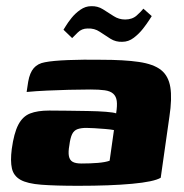

<svg xmlns="http://www.w3.org/2000/svg" viewBox="-20 -596 593 620"><path d="M233 4Q159 4 113.5 0.5Q68 -3 46 -15.5Q24 -28 18.5 -52Q13 -76 18 -115Q25 -166 39 -193Q53 -220 77 -229.5Q101 -239 139 -239Q165 -239 198.5 -238.5Q232 -238 264.5 -237.5Q297 -237 322 -235Q347 -233 355 -230Q359 -255 357 -270Q355 -285 345.5 -293.5Q336 -302 318 -304.5Q300 -307 272 -307Q238 -307 202 -306Q166 -305 132 -303.5Q98 -302 66 -299L71 -332Q76 -361 89 -376Q102 -391 125 -395Q150 -400 199.5 -402Q249 -404 307 -403Q381 -403 428.5 -396Q476 -389 500 -370Q524 -351 530 -314.5Q536 -278 527 -219L499 -22Q477 -9 406.5 -2.5Q336 4 233 4ZM243 -68Q272 -68 296 -70Q320 -72 334 -77L348 -176Q338 -178 320 -179.5Q302 -181 285 -182Q268 -183 259 -183Q242 -183 230.5 -179Q219 -175 213 -163Q207 -151 204 -127Q200 -105 202.5 -92Q205 -79 214.5 -73.5Q224 -68 243 -68ZM375 -461Q354 -460 336.5 -471Q319 -482 302 -493.5Q285 -505 263 -504Q244 -504 231 -491Q218 -478 213 -473L185 -500Q186 -501 192.5 -512Q199 -523 211 -538Q223 -553 239.5 -564.5Q256 -576 274 -576Q295 -577 312.5 -566Q330 -555 347 -544Q364 -533 384 -533Q407 -533 421.5 -546Q436 -559 443 -568L470 -544Q470 -544 462 -531.5Q454 -519 441.5 -503Q429 -487 412 -474Q395 -461 375 -461Z"/></svg>

Font: Genos Thin ExtraBold
Style: Italic
Weight: 800
Italic angle: -8°
Version: Version 1.010